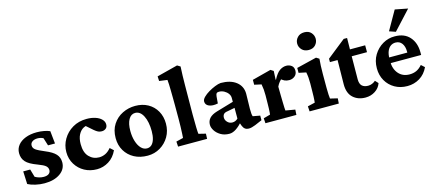

<svg xmlns="http://www.w3.org/2000/svg" viewBox="-52 -1166 3756 1661"><g transform="rotate(-15 1826.5 -336.0)"><path d="M190.4 7.8Q149.4 7.8 109.4 -1.5Q69.3 -10.7 42 -25.4L37.1 -139.6H99.6L120.1 -69.3Q157.2 -47.9 197.3 -47.9Q227.5 -47.9 243.2 -60.1Q258.8 -72.3 258.8 -92.8Q258.8 -114.3 241.7 -129.9Q224.6 -145.5 171.9 -165Q99.6 -191.4 71.3 -222.7Q43 -253.9 43 -300.8Q43 -340.8 67.4 -371.6Q91.8 -402.3 135.7 -419.4Q179.7 -436.5 237.3 -436.5Q268.6 -436.5 300.8 -430.7Q333 -424.8 353.5 -415L365.2 -301.8H302.7L281.2 -371.1Q271.5 -377 257.3 -380.4Q243.2 -383.8 230.5 -383.8Q201.2 -383.8 183.1 -371.1Q165 -358.4 165 -336.9Q165 -313.5 186.5 -297.9Q208 -282.2 264.6 -258.8Q329.1 -232.4 356.4 -202.6Q383.8 -172.9 383.8 -128.9Q383.8 -67.4 330.1 -29.8Q276.4 7.8 190.4 7.8Z M660.2 7.8Q598.6 7.8 549.3 -19Q500 -45.9 470.2 -94.2Q440.4 -142.6 440.4 -204.1Q440.4 -265.6 471.7 -318.8Q502.9 -372.1 557.6 -404.3Q612.3 -436.5 683.6 -436.5Q726.6 -436.5 760.7 -425.3Q794.9 -414.1 815.4 -393.6Q835.9 -373 835.9 -347.7Q835.9 -323.2 820.8 -311Q805.7 -298.8 784.2 -298.8Q765.6 -298.8 751.5 -305.7Q737.3 -312.5 718.8 -328.1L647.5 -390.6L697.3 -378.9Q668.9 -385.7 641.1 -371.1Q613.3 -356.4 595.7 -322.8Q578.1 -289.1 578.1 -238.3Q578.1 -163.1 614.7 -125Q651.4 -86.9 705.1 -86.9Q732.4 -86.9 759.3 -99.1Q786.1 -111.3 811.5 -141.6L842.8 -113.3Q815.4 -53.7 766.1 -22.9Q716.8 7.8 660.2 7.8Z M1114.3 7.8Q1045.9 7.8 994.1 -20Q942.4 -47.9 913.1 -97.2Q883.8 -146.5 883.8 -210Q883.8 -282.2 917 -333Q950.2 -383.8 1003.9 -410.2Q1057.6 -436.5 1118.2 -436.5Q1182.6 -436.5 1231.9 -409.2Q1281.2 -381.8 1309.1 -332.5Q1336.9 -283.2 1336.9 -219.7Q1336.9 -155.3 1307.1 -104Q1277.3 -52.7 1226.6 -22.5Q1175.8 7.8 1114.3 7.8ZM1124 -54.7Q1148.4 -54.7 1165.5 -70.3Q1182.6 -85.9 1191.9 -116.2Q1201.2 -146.5 1201.2 -188.5Q1201.2 -272.5 1174.3 -325.2Q1147.5 -377.9 1102.5 -377.9Q1065.4 -377.9 1043.9 -340.3Q1022.5 -302.7 1022.5 -238.3Q1022.5 -186.5 1035.6 -144.5Q1048.8 -102.5 1071.8 -78.6Q1094.7 -54.7 1124 -54.7Z M1386.7 0 1383.8 -45.9 1447.3 -61.5Q1448.2 -72.3 1449.7 -99.1Q1451.2 -126 1452.1 -161.1Q1453.1 -196.3 1453.1 -229.5V-352.5Q1453.1 -386.7 1452.6 -420.4Q1452.1 -454.1 1451.7 -484.9Q1451.2 -515.6 1450.2 -540.5Q1449.2 -565.4 1447.3 -581.1L1375 -590.8L1373 -632.8L1559.6 -680.7L1586.9 -664.1Q1585 -623 1583.5 -584.5Q1582 -545.9 1582 -497.1Q1582 -448.2 1581.1 -377.9L1580.1 -234.4Q1580.1 -166 1581.5 -118.7Q1583 -71.3 1585 -61.5L1648.4 -45.9L1646.5 0Z M1845.7 7.8Q1800.8 7.8 1768.1 -11.7Q1735.4 -31.2 1718.3 -58.6Q1701.2 -85.9 1701.2 -110.4Q1701.2 -145.5 1723.1 -169.4Q1745.1 -193.4 1791 -207L1944.3 -252V-287.1Q1944.3 -307.6 1931.2 -325.7Q1918 -343.8 1896.5 -355.5Q1875 -367.2 1850.6 -367.2Q1835 -367.2 1828.6 -359.9Q1822.3 -352.5 1820.3 -331.1L1815.4 -271.5Q1766.6 -261.7 1735.8 -274.9Q1705.1 -288.1 1705.1 -318.4Q1705.1 -336.9 1724.6 -356.4Q1744.1 -376 1772.9 -393.1Q1801.8 -410.2 1832 -422.4Q1862.3 -434.6 1884.8 -436.5Q1971.7 -436.5 2022.5 -397Q2073.2 -357.4 2074.2 -291L2071.3 -155.3Q2071.3 -127.9 2072.8 -112.3Q2074.2 -96.7 2078.1 -86.9L2142.6 -75.2V-34.2L2079.1 -6.8Q2061.5 0 2046.9 3.9Q2032.2 7.8 2018.6 7.8Q1980.5 7.8 1964.8 -31.2L1948.2 -76.2L1968.8 -71.3Q1938.5 -34.2 1906.7 -13.2Q1875 7.8 1845.7 7.8ZM1895.5 -80.1Q1909.2 -80.1 1921.9 -85.4Q1934.6 -90.8 1945.3 -101.6V-197.3L1878.9 -184.6Q1854.5 -181.6 1844.2 -169.9Q1834 -158.2 1834 -138.7Q1834 -116.2 1852.1 -98.1Q1870.1 -80.1 1895.5 -80.1Z M2168.9 0 2166 -44.9 2226.6 -61.5Q2227.5 -65.4 2228.5 -79.6Q2229.5 -93.8 2230.5 -114.7Q2231.4 -135.7 2231.4 -159.2L2232.4 -232.4Q2232.4 -261.7 2230.5 -284.7Q2228.5 -307.6 2223.6 -333L2161.1 -346.7V-390.6L2330.1 -434.6L2355.5 -418L2351.6 -340.8L2354.5 -339.8Q2382.8 -394.5 2411.6 -414.1Q2440.4 -433.6 2470.7 -433.6Q2497.1 -433.6 2517.1 -418.9Q2537.1 -404.3 2537.1 -373Q2537.1 -341.8 2515.6 -324.2Q2494.1 -306.6 2465.8 -306.6Q2442.4 -306.6 2423.8 -314.9Q2405.3 -323.2 2382.8 -344.7L2410.2 -341.8Q2395.5 -331.1 2381.8 -314.5Q2368.2 -297.9 2358.4 -276.4L2359.4 -199.2Q2360.4 -163.1 2360.8 -134.3Q2361.3 -105.5 2362.3 -86.4Q2363.3 -67.4 2364.3 -61.5L2449.2 -46.9L2446.3 0Z M2564.5 0 2561.5 -45.9 2627 -61.5Q2627.9 -65.4 2628.9 -79.6Q2629.9 -93.8 2630.9 -114.3Q2631.8 -134.8 2631.8 -159.2L2632.8 -232.4Q2632.8 -261.7 2630.9 -285.2Q2628.9 -308.6 2624 -333L2558.6 -346.7V-390.6L2738.3 -434.6L2764.6 -418Q2761.7 -386.7 2760.3 -355Q2758.8 -323.2 2758.8 -283.2V-160.2Q2758.8 -127.9 2760.3 -98.6Q2761.7 -69.3 2763.7 -61.5L2829.1 -45.9L2826.2 0ZM2696.3 -514.6Q2657.2 -514.6 2634.8 -538.6Q2612.3 -562.5 2612.3 -593.8Q2612.3 -625 2634.8 -648.9Q2657.2 -672.9 2696.3 -672.9Q2735.4 -672.9 2756.8 -648.9Q2778.3 -625 2778.3 -593.8Q2778.3 -562.5 2756.8 -538.6Q2735.4 -514.6 2696.3 -514.6Z M3204.1 -82Q3189.5 -40 3150.9 -15.1Q3112.3 9.8 3064.5 9.8Q2997.1 9.8 2953.6 -29.8Q2910.2 -69.3 2910.2 -148.4L2913.1 -366.2H2844.7V-396.5L3011.7 -529.3H3042L3040 -391.6L3038.1 -160.2Q3038.1 -119.1 3057.6 -101.1Q3077.1 -83 3112.3 -83Q3130.9 -83 3148.4 -90.3Q3166 -97.7 3178.7 -109.4ZM2990.2 -366.2V-427.7H3176.8V-366.2Z M3440.4 7.8Q3377 7.8 3327.6 -20.5Q3278.3 -48.8 3250.5 -97.7Q3222.7 -146.5 3222.7 -208Q3222.7 -276.4 3253.9 -327.6Q3285.2 -378.9 3335.4 -408.2Q3385.7 -437.5 3443.4 -436.5Q3529.3 -436.5 3576.2 -383.3Q3623 -330.1 3623 -245.1V-221.7H3335.9V-272.5H3527.3L3512.7 -249V-282.2Q3512.7 -328.1 3492.2 -355.5Q3471.7 -382.8 3435.5 -382.8Q3411.1 -382.8 3391.6 -369.1Q3372.1 -355.5 3360.8 -327.6Q3349.6 -299.8 3349.6 -257.8V-237.3Q3349.6 -168.9 3386.2 -127Q3422.9 -85 3484.4 -85Q3517.6 -85 3544.9 -97.2Q3572.3 -109.4 3597.7 -138.7L3627.9 -111.3Q3600.6 -52.7 3550.8 -22.5Q3501 7.8 3440.4 7.8ZM3463.9 -471.7 3407.2 -491.2 3503.9 -661.1 3618.2 -638.7Z"/></g></svg>

Font: Crimson Pro
Style: Bold
Weight: 700
Designer: Jacques Le Bailly
Foundry: Baron von Fonthausen
Version: Version 1.003